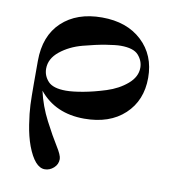

<svg xmlns="http://www.w3.org/2000/svg" viewBox="-80 -522 781 850"><g transform="rotate(10 311.0 -97.0)"><path d="M64 -110V-211Q64 -324 131 -387Q198 -450 311 -450Q423 -450 490.5 -387Q558 -324 558 -222Q558 -120 491 -57.5Q424 5 310 5Q180 5 107 -85Q122 -18 154.5 44.5Q187 107 211 145Q235 183 235 200Q235 224 217 240Q199 256 177 256Q132 256 98 166Q83 125 75 73.5Q67 22 65.5 -14Q64 -50 64 -110ZM106 -184Q106 -152 128.5 -127.5Q151 -103 209 -103Q239 -103 286 -111.5Q333 -120 386.5 -137Q440 -154 478 -186.5Q516 -219 516 -260Q516 -291 494 -316Q472 -341 414 -341Q392 -341 348.5 -334Q305 -327 247 -311.5Q189 -296 147.5 -262.5Q106 -229 106 -184Z"/></g></svg>

Font: CMU Serif
Style: Bold
Weight: 700
Version: Version 0.7.0